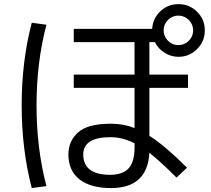

<svg xmlns="http://www.w3.org/2000/svg" viewBox="-20 -870 1040 947"><path d="M209 -748Q160.2 -562.5 160.2 -350.1Q160.2 -137.7 209 47.9L136.7 57.6Q86.9 -132.8 86.9 -350.6Q86.9 -568.4 136.7 -757.8ZM911.1 -668.9Q932.6 -690.4 932.6 -720.2Q932.6 -750 911.1 -771.5Q889.6 -793 859.9 -793Q830.1 -793 808.6 -771.5Q787.1 -750 787.1 -720.2Q787.1 -690.4 808.6 -668.9Q830.1 -647.5 859.9 -647.5Q889.6 -647.5 911.1 -668.9ZM860.4 -589.8Q823.2 -589.8 791.5 -609.9Q759.8 -629.9 744.1 -662.1H716.8V-502H907.2V-436.5H716.8V-200.2Q794.9 -150.4 902.3 -43L850.6 5.9Q768.6 -76.2 716.8 -116.2Q707 57.6 527.3 57.6Q426.8 57.6 372.1 14.6Q317.4 -28.3 317.4 -108.4Q317.4 -173.8 364.7 -216.8Q412.1 -259.8 527.3 -259.8Q590.8 -259.8 643.6 -238.3V-436.5H343.8V-502H643.6V-662.1H343.8V-727.5H730.5Q733.4 -778.3 770.5 -814Q807.6 -849.6 860.4 -849.6Q914.1 -849.6 952.1 -812Q990.2 -774.4 990.2 -720.2Q990.2 -666 952.1 -627.9Q914.1 -589.8 860.4 -589.8ZM643.6 -163.1Q585 -193.4 524.4 -193.4Q391.6 -193.4 390.6 -108.4Q390.6 -8.8 521.5 -7.8Q585.9 -7.8 614.7 -40Q643.6 -72.3 643.6 -141.6Z"/></svg>

Font: Mgen+ 1c regular
Style: Regular
Weight: 400
Designer: [Source Han Sans]
Ryoko NISHIZUKA  (kana & ideographs); Paul D. Hunt (Latin, Greek & Cyrillic); Wenlong ZHANG  (bopomofo
Version: Version 1.059.20150602